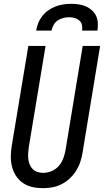

<svg xmlns="http://www.w3.org/2000/svg" viewBox="-20 -975 543 1003"><path d="M205 8Q176 8 149 2Q122 -4 100 -19Q78 -34 63.5 -56.5Q49 -79 42.5 -105.5Q36 -132 36.5 -160Q37 -188 42 -217L128 -735H218L130 -204Q128 -188 127 -173Q126 -158 128 -143Q130 -128 135.5 -114.5Q141 -101 151.5 -91Q162 -81 176 -76.5Q190 -72 206 -72Q227 -72 249 -81Q271 -90 286.5 -107.5Q302 -125 310 -146Q318 -167 322 -189L412 -735H503L411 -176Q407 -152 399 -128Q391 -104 377 -82Q363 -60 343.5 -42Q324 -24 301 -12.5Q278 -1 253.5 3.5Q229 8 205 8ZM169 -815Q172 -835 180 -855Q188 -875 201.5 -892Q215 -909 233 -921.5Q251 -934 271 -941.5Q291 -949 311.5 -952Q332 -955 352 -955Q372 -955 392 -952Q412 -949 429 -941.5Q446 -934 460 -921.5Q474 -909 482 -892Q490 -875 491 -855Q492 -835 489 -815H409Q411 -830 408 -844.5Q405 -859 394.5 -868Q384 -877 370 -881Q356 -885 341 -885Q326 -885 310 -881Q294 -877 281 -868Q268 -859 260 -844.5Q252 -830 249 -815Z"/></svg>

Font: Iosevka SS04 Medium Oblique
Style: Regular
Weight: 500
Italic angle: -9°
Monospace: yes
Designer: Belleve Invis
Foundry: Belleve Invis
Version: Version 19.0.0; ttfautohint (v1.8.4)